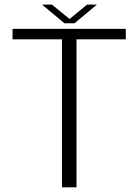

<svg xmlns="http://www.w3.org/2000/svg" viewBox="-20 -798 594 818"><path d="M244 0H306V-630.5H516V-675H33.5V-630.5H244ZM254.5 -699H297.5L393 -778.5H351L276.5 -717L201 -778.5H159Z"/></svg>

Font: Anybody Light
Style: Regular
Weight: 300
Designer: Tyler Finck
Foundry: Etcetera Type Company
Version: Version 1.111; ttfautohint (v1.8.4)